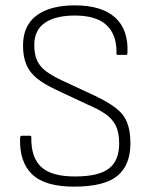

<svg xmlns="http://www.w3.org/2000/svg" viewBox="-20 -686 565 717"><path d="M257 11Q148 11 100 -35Q52 -81 55 -170Q55 -179 61 -179H92Q98 -179 97 -171Q96 -97 134.5 -62Q173 -27 260 -27Q348 -27 386.5 -56.5Q425 -86 425 -150Q425 -190 413 -215.5Q401 -241 375 -259.5Q349 -278 306 -296L189 -351Q146 -371 118.5 -393Q91 -415 78.5 -444.5Q66 -474 66 -516Q66 -591 117 -628.5Q168 -666 259 -666Q360 -666 410 -620.5Q460 -575 456 -489Q456 -481 451 -481H420Q417 -481 415.5 -483Q414 -485 415 -489Q416 -557 377.5 -592.5Q339 -628 259 -628Q188 -628 148 -601Q108 -574 108 -518Q108 -483 118.5 -460Q129 -437 152.5 -419.5Q176 -402 215 -384L331 -330Q382 -306 412 -283Q442 -260 454.5 -229Q467 -198 467 -151Q467 -69 418 -29Q369 11 257 11Z"/></svg>

Font: Sofia Sans Semi Condensed ExtraLight
Style: Regular
Weight: 250
Version: Version 4.100